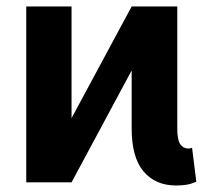

<svg xmlns="http://www.w3.org/2000/svg" viewBox="-20 -566 691 596"><path d="M202.1 0 120.1 -46.9 388.7 -545.9 470.2 -499ZM61.5 0V-545.9H202.1V0ZM526.4 9.8Q462.4 9.8 425.3 -34.2Q388.2 -78.1 388.7 -170.4V-545.9H530.3V-170.4Q529.8 -134.3 538.8 -119.6Q547.9 -105 565.4 -105Q572.3 -105 576.2 -107.4L589.4 -2Q572.8 5.4 557.9 7.6Q543 9.8 526.4 9.8Z"/></svg>

Font: Inter Cardless Tabular Bold
Style: Bold
Weight: 700
Designer: Rasmus Andersson
Foundry: rsms
Version: Version 4.000;git-4fc901f